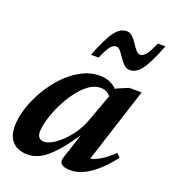

<svg xmlns="http://www.w3.org/2000/svg" viewBox="-126 -763 777 870"><g transform="rotate(20 262.5 -328.0)"><path d="M263 -32.5 302.5 -153Q258 -87.5 223.8 -51.8Q189.5 -16 161 -2.2Q132.5 11.5 105 11.5Q61 11.5 34 -13.2Q7 -38 7 -90.5Q7 -131.5 22 -178.2Q37 -225 63.8 -270.8Q90.5 -316.5 126.2 -354Q162 -391.5 204.2 -414Q246.5 -436.5 292 -436.5Q344 -436.5 377 -402L379 -406.5L435 -430H495L378.5 -68Q429 -79 485 -135L503 -117Q448.5 -49 402 -18.5Q355.5 12 313 12Q248 12 263 -32.5ZM122.5 -105Q122.5 -68.5 156.5 -68.5Q177 -68.5 207.5 -89.5Q238 -110.5 267.8 -147.8Q297.5 -185 315.5 -234L362.5 -363Q356 -372.5 343.8 -379.2Q331.5 -386 314 -386Q284 -386 256 -365Q228 -344 203.8 -310.5Q179.5 -277 161.2 -238.8Q143 -200.5 132.8 -164.8Q122.5 -129 122.5 -105ZM525 -663Q490.5 -574 465 -540.2Q439.5 -506.5 408.5 -506.5Q392.5 -506.5 380.2 -518.5Q368 -530.5 357.5 -546.5Q347 -562.5 337 -574.5Q327 -586.5 316 -586.5Q303 -586.5 290.2 -572Q277.5 -557.5 257.5 -511.5H220.5Q255.5 -600.5 281 -634.2Q306.5 -668 337.5 -668Q353 -668 365.5 -656Q378 -644 388.2 -628Q398.5 -612 408.5 -600Q418.5 -588 429.5 -588Q442.5 -588 455.2 -602.5Q468 -617 488.5 -663Z"/></g></svg>

Font: Newsreader Text SemiBold
Style: Italic
Weight: 600
Italic angle: -17°
Designer: Hugues Gentile
Foundry: Production Type
Version: Version 1.001